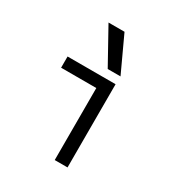

<svg xmlns="http://www.w3.org/2000/svg" viewBox="-185 -914 969 1039"><g transform="rotate(30 300.0 -395.0)"><path d="M310 0V-450H90V-520H390V0ZM312 -570 190 -790H290L392 -570Z"/></g></svg>

Font: M PLUS Code Latin Expanded
Style: Regular
Weight: 400
Width: 7
Designer: Coji Morishita
Foundry: UNDERFOREST DESIGN
Version: Version 1.002; ttfautohint (v1.8.3)